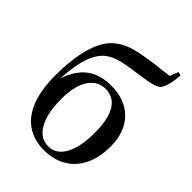

<svg xmlns="http://www.w3.org/2000/svg" viewBox="-244 -967 1102 1102"><g transform="rotate(45 307.5 -416.0)"><path d="M318 -17C237 -17 178 -96 178 -264C178 -414 239 -484 317 -484C398 -484 452 -420 452 -262C452 -102 399 -17 318 -17ZM317 16C451 16 572 -69 572 -270C572 -432 472 -520 329 -520C205 -520 134 -464 91 -344C100 -501 134 -580 187 -620C232 -652 285 -662 383 -675C454 -686 510 -692 533 -715C552 -737 562 -782 567 -842L545 -848L524 -796C478 -789 418 -785 368 -776C276 -761 213 -747 159 -696C92 -636 58 -502 58 -334C58 -86 165 16 317 16Z"/></g></svg>

Font: Noto Serif CJK SC SemiBold
Style: Regular
Weight: 600
Designer: Ryoko NISHIZUKA 西塚涼子 (kana & ideographs); Frank Grießhammer (Latin, Greek & Cyrillic); Wenlong ZHANG 张文龙 (bopomofo); San
Foundry: Adobe
Version: Version 2.001;hotconv 1.1.0;makeotfexe 2.6.0